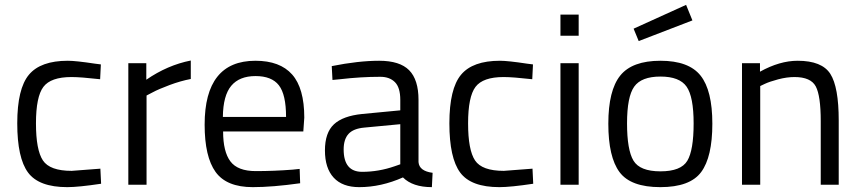

<svg xmlns="http://www.w3.org/2000/svg" viewBox="-20 -760 3538 790"><path d="M259 -510Q292 -510 371 -498L395 -495L392 -434Q312 -443 274 -443Q189 -443 158.5 -402.5Q128 -362 128 -252.5Q128 -143 156.5 -100Q185 -57 275 -57L393 -66L396 -4Q303 10 257 10Q140 10 95.5 -50Q51 -110 51 -252.5Q51 -395 99 -452.5Q147 -510 259 -510Z M508 0V-500H582V-432Q669 -492 765 -511V-435Q723 -427 677.5 -410Q632 -393 608 -380L583 -367V0Z M1184 -62 1213 -65 1215 -6Q1101 10 1020 10Q912 10 867 -52.5Q822 -115 822 -247Q822 -510 1031 -510Q1132 -510 1182 -453.5Q1232 -397 1232 -276L1228 -219H898Q898 -136 928 -96Q958 -56 1032.5 -56Q1107 -56 1184 -62ZM1157 -279Q1157 -371 1127.5 -409Q1098 -447 1031.5 -447Q965 -447 931.5 -407Q898 -367 897 -279Z M1702 -349V-93Q1705 -56 1760 -49L1757 10Q1678 10 1638 -30Q1548 10 1458 10Q1389 10 1353 -29Q1317 -68 1317 -141Q1317 -214 1354 -248.5Q1391 -283 1470 -291L1627 -306V-349Q1627 -400 1605 -422Q1583 -444 1545 -444Q1465 -444 1379 -434L1348 -431L1345 -488Q1455 -510 1540 -510Q1625 -510 1663.5 -471Q1702 -432 1702 -349ZM1394 -145Q1394 -53 1470 -53Q1538 -53 1604 -76L1627 -84V-249L1479 -235Q1434 -231 1414 -209Q1394 -187 1394 -145Z M2037 -510Q2070 -510 2149 -498L2173 -495L2170 -434Q2090 -443 2052 -443Q1967 -443 1936.5 -402.5Q1906 -362 1906 -252.5Q1906 -143 1934.5 -100Q1963 -57 2053 -57L2171 -66L2174 -4Q2081 10 2035 10Q1918 10 1873.5 -50Q1829 -110 1829 -252.5Q1829 -395 1877 -452.5Q1925 -510 2037 -510Z M2286 0V-500H2361V0ZM2286 -613V-700H2361V-613Z M2697.5 -510Q2814 -510 2862.5 -449Q2911 -388 2911 -251Q2911 -114 2865 -52Q2819 10 2697 10Q2575 10 2529 -52Q2483 -114 2483 -251Q2483 -388 2532 -449Q2581 -510 2697.5 -510ZM2697.5 -55Q2782 -55 2808 -98.5Q2834 -142 2834 -252Q2834 -362 2805 -403.5Q2776 -445 2697.5 -445Q2619 -445 2589.5 -403.5Q2560 -362 2560 -252.5Q2560 -143 2586.5 -99Q2613 -55 2697.5 -55ZM2587 -642 2803 -740 2829 -676 2608 -591Z M3108 0H3033V-500H3107V-465Q3188 -510 3262 -510Q3362 -510 3396.5 -456Q3431 -402 3431 -264V0H3357V-262Q3357 -366 3336.5 -404.5Q3316 -443 3249 -443Q3217 -443 3181.5 -433.5Q3146 -424 3127 -415L3108 -406Z"/></svg>

Font: Titillium Web
Style: Regular
Weight: 400
Version: Version 1.002;PS 57.000;hotconv 1.0.70;makeotf.lib2.5.55311